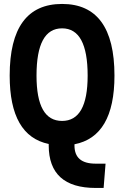

<svg xmlns="http://www.w3.org/2000/svg" viewBox="-20 -723 626 968"><path d="M462.4 224.6H502.4L512.2 102.1H462.4C390.6 102.1 355.5 71.8 355.5 10.7V4.4C489.3 -21.5 557.1 -136.2 557.1 -341.8C557.1 -583 468.3 -703.1 293 -703.1C117.7 -703.1 28.8 -583 28.8 -341.8C28.8 -138.7 94.7 -24.4 225.6 2.9V9.8C225.6 153.3 305.2 224.6 462.4 224.6ZM293 -113.3C207 -113.3 164.1 -189 164.1 -341.8C164.1 -501 207 -580.1 293 -580.1C378.9 -580.1 421.9 -501 421.9 -341.8C421.9 -189 378.9 -113.3 293 -113.3Z"/></svg>

Font: Cascadia Code
Style: Bold
Weight: 700
Monospace: yes
Designer: Aaron Bell
Foundry: Saja Typeworks
Version: Version 2404.023